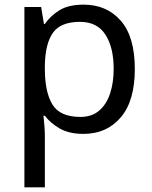

<svg xmlns="http://www.w3.org/2000/svg" viewBox="-20 -659 655 826"><path d="M340 -639Q439 -639 499.5 -570Q560 -501 560 -362Q560 -225 499.5 -154Q439 -83 339 -83Q277 -83 236.5 -106.5Q196 -130 173 -161H167Q169 -144 171 -118Q173 -92 173 -73V147H85V-629H157L169 -556H173Q197 -591 236 -615Q275 -639 340 -639ZM324 -565Q242 -565 208.5 -519Q175 -473 173 -379V-362Q173 -263 205.5 -209.5Q238 -156 326 -156Q375 -156 406.5 -183Q438 -210 453.5 -256.5Q469 -303 469 -363Q469 -455 433.5 -510Q398 -565 324 -565Z"/></svg>

Font: Noto Sans Telugu UI
Style: Regular
Weight: 400
Designer: Jelle Bosma - Monotype Design Team
Foundry: Monotype Imaging Inc.
Version: Version 2.005; ttfautohint (v1.8.4.7-5d5b)